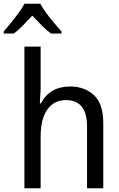

<svg xmlns="http://www.w3.org/2000/svg" viewBox="-58 -1010 641 1030"><path d="M73 0V-760H160V-540Q160 -521 158 -496.5Q156 -472 156 -455H161Q209 -546 318 -546Q396 -546 446 -499.5Q496 -453 496 -350V0H409V-332Q409 -473 296 -473Q231 -473 195.5 -422Q160 -371 160 -278V0ZM-38 -841Q-20 -862 1.5 -888.5Q23 -915 42.5 -941.5Q62 -968 73 -990H158Q170 -968 190 -940.5Q210 -913 232 -887Q254 -861 272 -841V-830H216Q192 -847 166.5 -873Q141 -899 115 -926Q90 -899 64.5 -873Q39 -847 16 -830H-38Z"/></svg>

Font: Noto Sans Mono SemiCondensed
Style: Regular
Weight: 400
Width: 4
Designer: Monotype Design Team
Foundry: Monotype Imaging Inc.
Version: Version 2.014